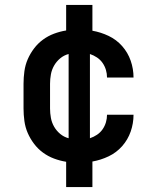

<svg xmlns="http://www.w3.org/2000/svg" viewBox="-20 -648 640 775"><path d="M247 107V5Q222 1 198 -8Q174 -17 153.5 -32Q133 -47 117.5 -67.5Q102 -88 92 -111Q82 -134 78.5 -159.5Q75 -185 75 -210V-310Q75 -335 78.5 -360.5Q82 -386 92 -409Q102 -432 117.5 -452.5Q133 -473 153.5 -488Q174 -503 198 -512Q222 -521 247 -525V-628H353V-524Q387 -518 418.5 -503Q450 -488 473 -462Q496 -436 507.5 -403Q519 -370 519 -335Q519 -335 519 -335Q519 -335 519 -335H412Q412 -335 412 -335Q412 -335 412 -335Q412 -351 407.5 -366Q403 -381 394 -394Q385 -407 371.5 -416Q358 -425 343 -430V-90Q358 -95 371.5 -104Q385 -113 394 -126Q403 -139 407.5 -154Q412 -169 412 -185Q412 -185 412 -185Q412 -185 412 -185H519Q519 -185 519 -185Q519 -185 519 -185Q519 -150 507.5 -117Q496 -84 473 -58Q450 -32 418.5 -17Q387 -2 353 4V107ZM257 -90V-430Q238 -425 223 -412.5Q208 -400 198.5 -383.5Q189 -367 185.5 -348Q182 -329 182 -310V-210Q182 -191 185.5 -172Q189 -153 198.5 -136.5Q208 -120 223 -107.5Q238 -95 257 -90Z"/></svg>

Font: Iosevka Custom SmBdEx
Style: Regular
Weight: 600
Width: 7
Monospace: yes
Designer: Belleve Invis
Foundry: Belleve Invis
Version: Version 11.2.4; ttfautohint (v1.8.4)